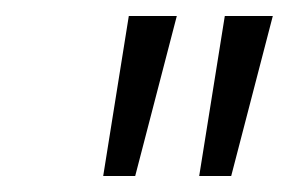

<svg xmlns="http://www.w3.org/2000/svg" viewBox="-20 -720 361 240"><path d="M141 -700H201L149 -500H109ZM261 -700H321L269 -500H229Z"/></svg>

Font: Epunda Sans Light
Style: Italic
Weight: 300
Italic angle: -12.0243°
Designer: Simon Atzbach
Foundry: typofactur
Version: Version 2.204